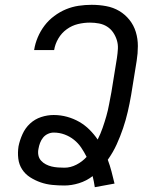

<svg xmlns="http://www.w3.org/2000/svg" viewBox="-20 -763 640 798"><path d="M374 15Q372 3 370 -8.5Q368 -20 365 -31Q339 -11 308 -1.5Q277 8 248 8Q222 8 197 5.5Q172 3 149 -5Q126 -13 105.5 -26Q85 -39 72 -59Q59 -79 56 -104Q53 -129 57 -155Q62 -180 73.5 -205.5Q85 -231 105 -249.5Q125 -268 151 -276.5Q177 -285 203 -285Q232 -285 259 -277.5Q286 -270 309.5 -256.5Q333 -243 352 -224Q371 -205 386 -183Q398 -207 406.5 -231.5Q415 -256 422 -280.5Q429 -305 433.5 -330Q438 -355 443 -380L466 -522Q469 -542 470 -560.5Q471 -579 465.5 -596.5Q460 -614 450 -628.5Q440 -643 425 -652.5Q410 -662 391.5 -665.5Q373 -669 354 -669Q329 -669 304 -663Q279 -657 257.5 -641.5Q236 -626 222.5 -603Q209 -580 205 -555H122V-556Q126 -582 137 -608Q148 -634 165 -656.5Q182 -679 205.5 -696.5Q229 -714 254.5 -724.5Q280 -735 307 -739Q334 -743 361 -743Q392 -743 421.5 -737.5Q451 -732 475.5 -717.5Q500 -703 518 -680.5Q536 -658 544.5 -630Q553 -602 553 -571.5Q553 -541 548 -510L525 -368Q519 -333 511 -298.5Q503 -264 491.5 -230Q480 -196 465 -163Q450 -130 428 -99Q437 -75 443.5 -50Q450 -25 456 0ZM248 -66Q273 -66 297.5 -78.5Q322 -91 340 -111Q330 -131 317.5 -149.5Q305 -168 287.5 -182Q270 -196 248.5 -204Q227 -212 203 -212Q191 -212 179 -206.5Q167 -201 159 -191Q151 -181 146.5 -169Q142 -157 140 -145Q137 -131 139.5 -118Q142 -105 150.5 -95.5Q159 -86 170.5 -80Q182 -74 194.5 -71Q207 -68 221 -67Q235 -66 248 -66Z"/></svg>

Font: Iosevka Extended
Style: Italic
Weight: 400
Width: 7
Italic angle: -9°
Monospace: yes
Designer: Belleve Invis
Foundry: Belleve Invis
Version: Version 32.5.0; ttfautohint (v1.8.4)